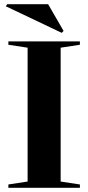

<svg xmlns="http://www.w3.org/2000/svg" viewBox="-20 -898 422 918"><path d="M112 -30 20 -16V0H362V-16L270 -30V-670L362 -684V-700H20V-684L112 -670ZM275 -741 284 -750 210 -878H15L8 -869V-868Z"/></svg>

Font: Mazius Display
Style: Bold
Weight: 700
Designer: Alberto Casagrande & Collletttivo
Foundry: Collletttivo
Version: Version 2.000;Glyphs 3.2 (3221)